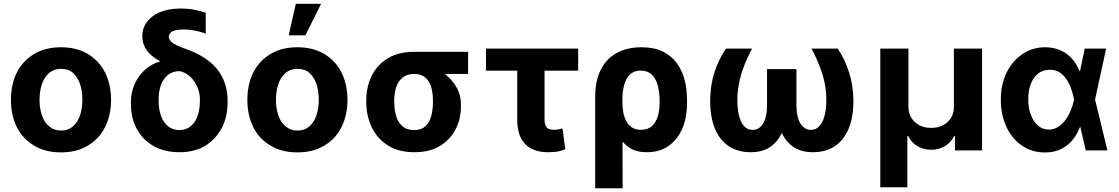

<svg xmlns="http://www.w3.org/2000/svg" viewBox="-20 -806 5995 1029"><path d="M306.6 10.7Q223.6 10.7 164.1 -24.9Q102.5 -61 70.8 -123.5Q38.6 -187.5 38.6 -270.5Q38.6 -354.5 70.8 -418.5Q102.1 -480.5 164.1 -517.6Q224.1 -552.7 306.6 -552.7Q389.6 -552.7 449.7 -517.6Q510.7 -481 542.5 -418.5Q575.2 -354 575.2 -270.5Q575.2 -188 542.5 -123.5Q510.7 -60.5 449.7 -24.9Q390.1 10.7 306.6 10.7ZM370.6 -128.4Q395.5 -149.4 408.7 -187Q421.4 -225.1 421.4 -271.5Q421.4 -318.4 408.7 -356.4Q395.5 -393.6 370.6 -415.5Q346.2 -437 307.6 -437Q269 -437 244.1 -415.5Q217.3 -393.1 205.1 -356.4Q191.9 -319.3 191.9 -271.5Q191.9 -224.6 205.1 -187Q217.3 -149.9 244.1 -128.4Q269.5 -106.4 307.6 -106.4Q345.7 -106.4 370.6 -128.4Z M742.7 -610.8Q742.2 -677.7 798.8 -719.2Q854.5 -760.3 951.2 -760.3Q983.4 -760.3 1016.6 -754.9Q1047.4 -749 1082.5 -737.8V-625.5Q1060.5 -634.8 1028.8 -641.1Q995.6 -647.9 962.9 -647.9Q922.9 -647.9 904.3 -637.7Q884.8 -627 884.8 -608.9Q884.8 -599.1 891.6 -589.4Q897 -580.6 915 -569.8Q930.7 -560.5 961.4 -548.8Q1082.5 -508.8 1141.1 -438.5Q1199.7 -367.2 1199.7 -267.1V-257.3Q1199.7 -179.2 1168 -118.7Q1135.3 -58.1 1078.1 -23.9Q1021.5 9.8 941.9 9.8Q861.3 9.8 803.7 -22.9Q745.1 -56.2 713.4 -114.7Q681.6 -171.9 681.6 -248.5V-258.3Q681.6 -311 702.1 -356.4Q722.7 -401.9 758.3 -433.1Q794.9 -465.3 837.9 -476.1L836.9 -478.5Q791.5 -502.4 767.1 -535.6Q742.7 -568.8 742.7 -610.8ZM830.1 -273.9V-265.6Q830.1 -220.7 842.8 -185.1Q855 -150.4 880.4 -129.4Q905.3 -108.9 941.9 -108.9Q977.5 -108.9 1002 -129.4Q1026.9 -149.9 1039.1 -184.6Q1051.3 -219.7 1051.3 -265.6V-273.9Q1051.3 -309.6 1037.1 -340.8Q1022 -374 998.5 -396Q973.1 -418.9 941.9 -424.8Q906.2 -424.8 880.9 -404.8Q854.5 -383.8 842.8 -351.1Q830.1 -315.9 830.1 -273.9Z M1573.7 10.7Q1490.7 10.7 1431.2 -24.9Q1369.6 -61 1337.9 -123.5Q1305.7 -187.5 1305.7 -270.5Q1305.7 -354.5 1337.9 -418.5Q1369.1 -480.5 1431.2 -517.6Q1491.2 -552.7 1573.7 -552.7Q1656.7 -552.7 1716.8 -517.6Q1777.8 -481 1809.6 -418.5Q1842.3 -354 1842.3 -270.5Q1842.3 -188 1809.6 -123.5Q1777.8 -60.5 1716.8 -24.9Q1657.2 10.7 1573.7 10.7ZM1637.7 -128.4Q1662.6 -149.4 1675.8 -187Q1688.5 -225.1 1688.5 -271.5Q1688.5 -318.4 1675.8 -356.4Q1662.6 -393.6 1637.7 -415.5Q1613.3 -437 1574.7 -437Q1536.1 -437 1511.2 -415.5Q1484.4 -393.1 1472.2 -356.4Q1459 -319.3 1459 -271.5Q1459 -224.6 1472.2 -187Q1484.4 -149.9 1511.2 -128.4Q1536.6 -106.4 1574.7 -106.4Q1612.8 -106.4 1637.7 -128.4ZM1616.7 -616.7H1527.3L1565.4 -785.6H1700.7Z M1942.9 -258.3V-270Q1943.8 -344.2 1973.1 -401.9Q2002.9 -460.4 2060.1 -494.6Q2117.2 -528.3 2200.2 -528.3Q2210.9 -522.5 2222.2 -505.9Q2230.5 -492.2 2249.5 -473.1Q2266.6 -456.1 2297.4 -446.3Q2335.4 -434.1 2371.1 -404.3Q2406.2 -374.5 2428.2 -335.4Q2450.7 -293.9 2450.2 -248.5V-238.8Q2451.2 -168.9 2421.4 -112.8Q2391.6 -55.7 2336.4 -22.9Q2281.2 9.8 2201.2 9.8Q2117.7 9.8 2061 -25.4Q2003.9 -60.1 1973.6 -121.6Q1943.4 -182.6 1942.9 -258.3ZM2092.8 -270V-258.3Q2093.8 -216.8 2103.5 -183.1Q2113.8 -148.4 2137.2 -129.4Q2160.6 -108.9 2201.2 -108.9Q2237.8 -108.9 2259.8 -129.4Q2281.7 -149.9 2291 -183.1Q2300.3 -219.2 2300.3 -258.3V-270Q2300.3 -305.2 2291 -339.4Q2281.2 -371.6 2259.8 -390.1Q2237.3 -409.7 2200.2 -409.7Q2161.6 -409.7 2137.7 -390.1Q2113.8 -370.6 2103.5 -339.4Q2093.8 -310.1 2092.8 -270ZM2200.2 -528.3H2488.8V-409.7H2200.2Z M2584.5 -545.4H3078.6V-427.2H2584.5ZM2752 -166V-545.4H2898.4V-165.5Q2898.4 -144 2904.3 -132.3Q2910.2 -120.1 2920.9 -115.2Q2931.2 -110.4 2945.8 -110.4Q2961.4 -110.4 2972.7 -112.8Q2989.7 -116.2 2994.6 -117.7L3009.8 -5.9Q2982.9 4.4 2965.8 6.8Q2943.8 9.8 2916 9.8Q2837.9 9.8 2794.9 -33.7Q2752 -76.7 2752 -166Z M3316.9 203.1H3169.9V-288.6Q3169.9 -373.5 3200.2 -433.1Q3230 -492.2 3286.1 -522.5Q3342.3 -552.7 3417.5 -552.7Q3484.9 -552.7 3531.2 -530.3Q3578.1 -507.3 3606.9 -468.3Q3636.7 -426.8 3649.4 -377.4Q3662.1 -327.1 3662.1 -267.1V-257.3Q3662.1 -176.3 3636.7 -116.7Q3610.4 -56.6 3562.5 -23.4Q3514.6 9.8 3446.8 9.8Q3382.3 9.8 3343.8 -21Q3305.2 -50.8 3283.2 -106Q3260.3 -163.1 3248 -232.4L3315.9 -257.8Q3315.9 -230.5 3319.8 -207Q3324.2 -181.6 3335 -159.7Q3346.7 -136.7 3365.2 -124Q3385.7 -110.4 3415 -110.4Q3454.1 -110.4 3476.1 -132.3Q3498 -154.3 3506.8 -187.5Q3515.6 -222.2 3515.1 -257.3V-267.1Q3515.1 -309.6 3505.4 -347.2Q3496.1 -383.3 3473.6 -405.8Q3450.7 -427.7 3413.1 -427.7Q3378.4 -427.7 3356.4 -406.7Q3335 -386.7 3325.2 -351.1Q3315.4 -314.9 3315.9 -274.4Z M3870.6 -545.4H4010.7Q3983.4 -494.1 3964.8 -444.8Q3948.7 -401.4 3939.9 -355Q3931.6 -310.5 3931.6 -271.5Q3931.6 -195.3 3952.6 -152.8Q3973.6 -109.9 4014.2 -109.9Q4048.8 -109.9 4069.8 -144Q4090.8 -177.2 4090.8 -242.2V-435.5H4201.7V-257.3Q4201.7 -176.3 4179.7 -116.2Q4157.2 -55.2 4114.3 -22.9Q4070.8 9.8 4002.9 9.8Q3935.5 9.8 3887.7 -21.5Q3838.4 -53.2 3812 -115.2Q3785.6 -178.2 3786.1 -270.5Q3787.1 -348.6 3808.1 -416Q3830.1 -485.8 3870.6 -545.4ZM4329.1 -545.4H4469.7Q4508.3 -488.3 4531.2 -416Q4552.7 -347.2 4553.7 -270.5Q4554.2 -178.2 4527.8 -115.2Q4501.5 -53.2 4452.6 -21.5Q4403.8 9.8 4336.9 9.8Q4269.5 9.8 4226.1 -22.9Q4182.1 -55.7 4160.2 -116.2Q4138.7 -174.8 4138.7 -257.3V-435.5H4248.5V-242.2Q4248.5 -178.2 4270 -144Q4291 -109.9 4325.7 -109.9Q4352.5 -109.9 4370.6 -129.4Q4389.2 -148.9 4398.9 -185.1Q4408.7 -221.7 4408.7 -271.5Q4408.7 -313 4400.9 -355Q4393.1 -396.5 4375 -444.8Q4356.4 -494.1 4329.1 -545.4Z M4842.8 197.8H4697.8V-545.4H4848.6V-232.4Q4849.6 -198.2 4864.3 -174.3Q4878.9 -149.9 4907.2 -134.8Q4933.6 -120.6 4970.7 -120.6Q5007.8 -120.6 5034.2 -134.8Q5061 -149.4 5076.7 -174.3Q5092.3 -199.7 5092.3 -232.4V-545.4H5243.2V0H5098.1V-77.6H5093.8Q5076.7 -42.5 5044.4 -22.9Q5011.7 -3.4 4970.7 -3.4Q4929.7 -3.4 4897 -22.9Q4864.3 -42 4847.2 -77.6H4842.8Z M5579.1 11.2Q5510.3 10.7 5457.5 -25.4Q5404.3 -61 5374 -125.5Q5343.8 -189.9 5343.8 -272.9Q5343.8 -355 5375.5 -418.5Q5406.7 -480.5 5460.9 -517.1Q5514.2 -552.7 5581.5 -552.7Q5625 -552.7 5661.6 -537.1Q5697.3 -522 5724.1 -492.7Q5749.5 -464.8 5765.6 -424.8H5811L5848.6 -273.9L5915 0H5798.8L5736.3 -273.9Q5731.9 -296.4 5721.2 -329.1Q5711.9 -356.9 5696.3 -380.4Q5681.2 -403.3 5658.7 -418Q5636.7 -432.1 5606 -432.1Q5569.8 -432.1 5543.9 -412.1Q5518.6 -392.1 5504.4 -356Q5490.7 -320.8 5490.7 -273.9Q5490.7 -225.6 5504.9 -190.4Q5519 -152.8 5543.5 -132.8Q5568.8 -111.3 5601.1 -111.3Q5629.4 -111.3 5652.3 -127Q5675.8 -142.1 5692.4 -166Q5709.5 -190.9 5720.2 -218.3Q5731.4 -246.6 5736.3 -271.5L5793.5 -545.4H5908.2L5848.6 -271.5L5811 -124.5H5767.6Q5752.9 -85.9 5727.5 -55.2Q5702.6 -24.4 5665 -6.3Q5628.4 11.2 5579.1 11.2Z"/></svg>

Font: My Font
Style: Bold
Weight: 500
Designer: Rasmus Andersson
Foundry: rsms
Version: Version 0.001